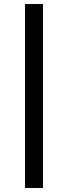

<svg xmlns="http://www.w3.org/2000/svg" viewBox="-20 -745 335 952"><path d="M104 187V-725H193V187Z"/></svg>

Font: Archivo Expanded Medium
Style: Italic
Weight: 500
Width: 7
Italic angle: -10°
Designer: Hector Gatti
Foundry: Omnibus-Type
Version: Version 2.001